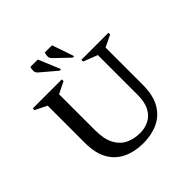

<svg xmlns="http://www.w3.org/2000/svg" viewBox="-217 -1051 1250 1250"><g transform="rotate(-45 408.0 -426.0)"><path d="M409 10Q332 10 271 -18Q210 -46 175.5 -106Q141 -166 141 -263V-604L60 -644V-660H327V-644L246 -604V-274Q246 -191 272 -142.5Q298 -94 342 -73Q386 -52 441 -52Q485 -52 522.5 -70.5Q560 -89 582.5 -130.5Q605 -172 605 -239V-606L507 -644V-660H756V-644L675 -605V-263Q675 -166 640.5 -106Q606 -46 546 -18Q486 10 409 10ZM357 -710 252 -799Q235 -813 235 -830Q235 -847 240 -862H308L371 -710ZM477 -710 384 -799Q367 -815 367 -831Q367 -847 372 -862H439L491 -710Z"/></g></svg>

Font: Spectral SC Medium
Style: Regular
Weight: 500
Designer: Jean-Baptiste Levee
Foundry: Production Type
Version: Version 2.001